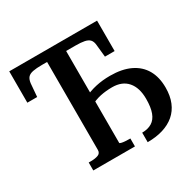

<svg xmlns="http://www.w3.org/2000/svg" viewBox="-157 -880 1081 1066"><g transform="rotate(-30 383.0 -347.5)"><path d="M735 -198Q735 -145 718.5 -105Q702 -65 671 -38.5Q640 -12 596 1.5Q552 15 497 15V-46Q534 -46 559.5 -61.5Q585 -77 597.5 -110.5Q610 -144 610 -198Q610 -269 576 -308.5Q542 -348 478 -348Q438 -348 402.5 -340.5Q367 -333 327 -312V-371Q366 -390 408.5 -399.5Q451 -409 500 -409Q576 -409 628.5 -384Q681 -359 708 -312Q735 -265 735 -198ZM157 0V-51H172Q199 -51 217.5 -58Q236 -65 236 -86V-650H203Q167 -650 144.5 -645.5Q122 -641 111.5 -629Q101 -617 98 -593L91 -509H28V-710H591V-515H529L521 -593Q519 -617 508 -629Q497 -641 475 -645.5Q453 -650 417 -650H358V-61Q358 -58 367.5 -55.5Q377 -53 390.5 -52Q404 -51 416 -51H424V0Z"/></g></svg>

Font: Roboto Serif 28pt Condensed Medium
Style: Regular
Weight: 500
Width: 3
Designer: Greg Gazdowicz
Foundry: Commercial Type
Version: Version 1.008